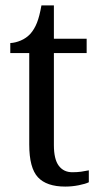

<svg xmlns="http://www.w3.org/2000/svg" viewBox="-20 -679 370 709"><path d="M221 10Q152 10 120 -24.5Q88 -59 88 -145V-483H18V-520Q37 -521 57 -529.5Q77 -538 92 -554Q107 -571 116.5 -595Q126 -619 133 -659H179V-536H300V-483H179V-143Q179 -91 197 -67Q215 -43 247 -43Q265 -43 279.5 -45Q294 -47 308 -50V-6Q296 0 271 5Q246 10 221 10Z"/></svg>

Font: Noto Serif Hebrew SemiCondensed
Style: Regular
Weight: 400
Width: 4
Designer: Monotype Design Team
Foundry: Monotype Imaging Inc.
Version: Version 2.004; ttfautohint (v1.8.4.7-5d5b)